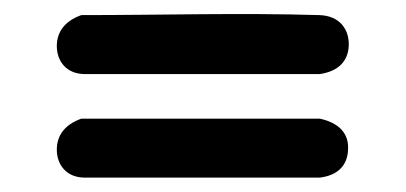

<svg xmlns="http://www.w3.org/2000/svg" viewBox="-20 -376 564 267"><path d="M424.3 -129 424.6 -129C448.9 -131.9 463.2 -145.3 464 -167.8C465.5 -190.5 451.1 -205.3 425 -210.9L424.5 -211H93.1L92.3 -210.7C70.9 -202.9 59 -188.3 59 -168C59 -147.2 72.1 -129 98 -129ZM424.3 -273 424.7 -273C449.6 -276.6 464.2 -290.2 465 -312.8C465.7 -335.9 451.7 -354.2 424.1 -355C314.2 -358.3 203.9 -355 94 -355H93.1L92.3 -354.7C70.9 -346.9 59 -332.3 59 -312C59 -291.2 72.1 -273 98 -273Z"/></svg>

Font: Hi.
Style: Bold
Weight: 400
Designer: Mew Too, Robert Jablonski
Foundry: Cannot Into Space Fonts
Version: Version 1.996